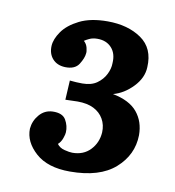

<svg xmlns="http://www.w3.org/2000/svg" viewBox="-57 -768 479 527"><g transform="rotate(10 182.5 -504.0)"><path d="M171 -292Q109 -292 75.5 -322Q42 -352 43 -389Q45 -411 59.5 -428Q74 -445 96 -446Q124 -447 133.5 -430.5Q143 -414 142 -396Q142 -391 138 -379.5Q134 -368 126 -361Q133 -351 147 -347.5Q161 -344 169 -344Q200 -344 219 -364Q238 -384 240 -413Q241 -434 231.5 -450.5Q222 -467 204 -476Q186 -485 159 -485Q152 -485 141.5 -484.5Q131 -484 125 -484L128 -538Q137 -537 146 -536.5Q155 -536 163 -536Q188 -536 203.5 -547Q219 -558 227 -574Q235 -590 235 -605Q237 -632 222.5 -648Q208 -664 183 -664Q170 -664 160.5 -659.5Q151 -655 147 -652Q155 -645 157.5 -634.5Q160 -624 159 -619Q158 -606 147 -588.5Q136 -571 108 -572Q86 -573 73.5 -587Q61 -601 62 -623Q63 -642 78 -663.5Q93 -685 124 -700.5Q155 -716 202 -716Q259 -716 296.5 -690Q334 -664 331 -611Q330 -581 305.5 -555.5Q281 -530 251 -522Q298 -513 319.5 -487Q341 -461 341 -423Q340 -368 297 -330Q254 -292 171 -292Z"/></g></svg>

Font: Lora Italic
Style: Italic
Weight: 400
Italic angle: -3°
Designer: Olga Karpushina, Alexei Vanyashin (Cyrillic)
Foundry: Cyreal
Version: Version 2.210; ttfautohint (v1.8.1.43-b0c9)